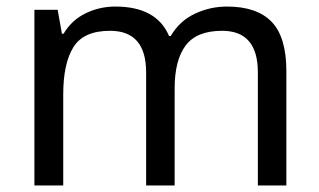

<svg xmlns="http://www.w3.org/2000/svg" viewBox="-20 -566 975 586"><path d="M673 -546Q764 -546 809 -499.5Q854 -453 854 -349V0H767V-345Q767 -472 658 -472Q580 -472 546.5 -427Q513 -382 513 -296V0H426V-345Q426 -472 316 -472Q235 -472 204 -422Q173 -372 173 -278V0H85V-536H156L169 -463H174Q199 -505 241.5 -525.5Q284 -546 332 -546Q458 -546 496 -456H501Q528 -502 574.5 -524Q621 -546 673 -546Z"/></svg>

Font: Noto Serif Ottoman Siyaq
Style: Regular
Weight: 400
Designer: Sérgio Martins
Version: Version 1.005; ttfautohint (v1.8.4.7-5d5b)